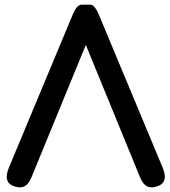

<svg xmlns="http://www.w3.org/2000/svg" viewBox="-20 -779 732 829"><path d="M33.2 22Q90.8 48.3 115.2 -11.7L350.6 -585L585.4 -11.7Q609.9 48.3 667.5 22Q707 3.9 682.1 -55.7L407.2 -714.8Q388.7 -758.8 369.6 -758.8Q350.6 -758.8 331.3 -758.8Q312 -758.8 293.5 -714.8L18.6 -55.7Q-6.3 3.9 33.2 22Z"/></svg>

Font: Comic Relief
Style: Regular
Weight: 400
Designer: Jeff Davis
Foundry: Loudifier
Version: Version 1.200; ttfautohint (v1.8.4.7-5d5b)